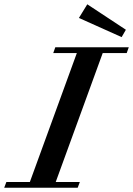

<svg xmlns="http://www.w3.org/2000/svg" viewBox="-75 -886 628 906"><path d="M499 -710.9 297.4 -801.3 336.9 -865.7 519 -745.6ZM-55.2 0 -44.9 -27.3H65.9L287.6 -635.7H176.3L186 -663.1H532.7L522.9 -635.7H409.7L188 -27.3H301.8L291.5 0Z"/></svg>

Font: Elstob SemiBold
Style: Italic
Weight: 600
Italic angle: -20°
Designer: Peter S. Baker
Version: Version 1.015